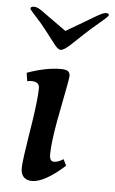

<svg xmlns="http://www.w3.org/2000/svg" viewBox="-50 -692 440 737"><g transform="rotate(5 170.0 -323.5)"><path d="M58 -36Q58 -53 64 -93.5Q70 -134 72 -147L84 -223Q97 -311 97 -347Q97 -372 66 -372Q58 -372 50 -370L45 -402Q117 -428 175 -428Q192 -428 201 -423Q210 -418 210 -403Q210 -395 198 -334Q180 -240 178 -230Q162 -141 162 -98Q162 -71 179 -71Q195 -71 215 -84L227 -60Q191 -27 158.5 -8.5Q126 10 101 10Q81 10 69.5 -1.5Q58 -13 58 -36ZM140 -523 103 -571Q84 -596 57 -625Q38 -645 38 -649Q38 -657 52 -657Q64 -657 81 -645L179 -575L298 -645Q319 -657 329 -657Q340 -657 340 -650Q340 -645 311 -621Q273 -589 254 -571L203 -523Q180 -502 168 -501Q156 -501 140 -523Z"/></g></svg>

Font: Unna Medium
Style: Italic
Weight: 500
Italic angle: -8.05°
Designer: Jorge de Buen Unna
Foundry: Omnibus-Type
Version: Version 2.008